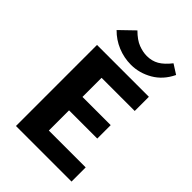

<svg xmlns="http://www.w3.org/2000/svg" viewBox="-259 -998 1102 1102"><g transform="rotate(45 292.5 -447.0)"><path d="M540 0H89V-658H510V-543H241V-115H540ZM137 -279V-388H470V-279ZM307 -715Q251 -715 199 -736.5Q147 -758 108 -798L194 -881Q233 -842 268.5 -828.5Q304 -815 336 -815Q377 -815 409 -833.5Q441 -852 474 -894L532 -857Q498 -786 436.5 -750.5Q375 -715 307 -715Z"/></g></svg>

Font: Ysabeau SC ExtraBold
Style: Regular
Weight: 800
Designer: Christian Thalmann (Catharsis Fonts)
Version: Version 2.001;gftools[0.9.30]; featfreeze: smcp